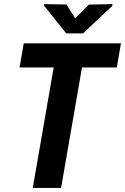

<svg xmlns="http://www.w3.org/2000/svg" viewBox="-20 -924 615 944"><path d="M403.8 -710.9 280.3 0H141.1L264.6 -710.9ZM574.7 -710.9 554.2 -592.3H76.2L96.7 -710.9ZM307.1 -901.9 349.6 -833.5 417 -901.4 532.2 -903.8 532.7 -895.5 388.2 -759.8H305.7L196.8 -896V-903.8Z"/></svg>

Font: Roboto Condensed
Style: Bold Italic
Weight: 700
Italic angle: -12°
Designer: Christian Robertson
Foundry: Google
Version: Version 3.0